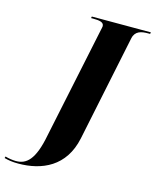

<svg xmlns="http://www.w3.org/2000/svg" viewBox="-290 -806 918 1137"><g transform="rotate(15 169.0 -237.0)"><path d="M-67 240C77 240 215 181 253 0L388 -650C398 -697 436 -704 477 -704H489L491 -714H129L127 -704H139C178 -704 206 -700 206 -675C206 -669 203 -660 202 -654L58 33C28 191 -21 229 -84 229C-104 229 -131 225 -150 219L-153 229C-127 236 -104 240 -67 240Z"/></g></svg>

Font: Noto Serif Display SemiCondensed Black
Style: Italic
Weight: 900
Width: 4
Italic angle: -12°
Designer: Monotype Design Team
Foundry: Monotype Imaging Inc.
Version: Version 2.009